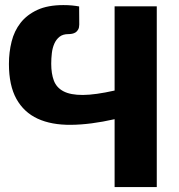

<svg xmlns="http://www.w3.org/2000/svg" viewBox="-20 -754 722 774"><path d="M612 -728.5V0H442V-273.5Q345 -251.5 266.2 -250.8Q187.5 -250 132 -275.5Q76.5 -301 46.2 -355.2Q16 -409.5 16 -496.5Q16 -543.5 26.8 -586.5Q37.5 -629.5 63 -662Q88.5 -694.5 130.5 -714Q172.5 -733.5 235.5 -733.5Q255 -733.5 270.2 -732Q285.5 -730.5 299 -728L299.5 -655Q299.5 -643 295.2 -635.2Q291 -627.5 284.8 -623.5Q278.5 -619.5 270.8 -618Q263 -616.5 255.5 -616.5Q233.5 -616.5 220 -605.8Q206.5 -595 199 -578Q191.5 -561 189 -539.8Q186.5 -518.5 186.5 -497Q186.5 -457 197.2 -428.8Q208 -400.5 236.2 -385.8Q264.5 -371 314.2 -371.2Q364 -371.5 442 -389V-728.5Z"/></svg>

Font: Lato ExtraBold
Style: Regular
Weight: 800
Designer: Lukasz Dziedzic with Adam Twardoch and Botio Nikoltchev
Foundry: tyPoland Lukasz Dziedzic
Version: Version 2.015; 2015-08-06; http://www.latofonts.com/